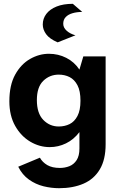

<svg xmlns="http://www.w3.org/2000/svg" viewBox="-20 -794 633 1015"><path d="M292.3 200.9Q251.5 200.9 209.9 190.7Q168.2 180.4 132.9 155.2Q97.5 130 76.4 87.4L190.9 39.6Q204.3 63.7 230.1 78.8Q255.9 93.8 296.7 93.8Q323.1 93.8 346.7 84.6Q370.2 75.3 385.1 52.6Q399.9 29.9 399.9 -9V-95.6Q369.6 -55.8 328.8 -36.1Q287.9 -16.3 242.8 -16.3Q188.6 -16.3 139.8 -45.2Q90.9 -74.1 60.2 -128.4Q29.5 -182.7 29.5 -258.4Q29.5 -344.1 60.2 -399.5Q90.9 -454.9 138.9 -482.3Q186.9 -509.7 238.7 -509.7Q287.9 -509.7 330.4 -488.2Q372.9 -466.7 399.9 -426.1L420.5 -496H538.4V-31.6Q538.4 49.9 507.7 101.3Q477.1 152.7 421.7 176.8Q366.2 200.9 292.3 200.9ZM290.6 -125.3Q322.1 -125.3 347.9 -138Q373.7 -150.7 389.5 -180.8Q405.4 -210.9 405.4 -261.7Q405.4 -313.3 389.5 -343.4Q373.7 -373.4 347.9 -386.5Q322.1 -399.5 290.6 -399.5Q242.6 -399.5 208.7 -366.6Q174.9 -333.7 174.9 -264.9Q174.9 -195.4 208.7 -160.3Q242.6 -125.3 290.6 -125.3ZM284.8 -570.1Q241.8 -588.5 223.9 -613.2Q206.1 -637.9 206.1 -664.4Q206.1 -695.6 224.8 -720.4Q243.6 -745.2 279.1 -759.5Q314.6 -773.8 365.1 -773.8L414.8 -730.9Q386.6 -730.9 363.8 -724.3Q341 -717.8 327.7 -704.1Q314.3 -690.4 314.3 -668.4Q314.3 -647.8 332.6 -631.4Q350.9 -615 378.9 -607.4Z"/></svg>

Font: Atkinson Hyperlegible Next
Style: Regular
Weight: 400
Designer: Elliott Scott, Megan Eiswerth, Linus Boman, Theodore Petrosky, Letters from Sweden
Foundry: Applied Design Works, Letters from Sweden
Version: Version 2.001